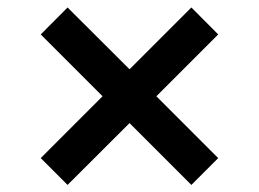

<svg xmlns="http://www.w3.org/2000/svg" viewBox="-20 -551 709 526"><path d="M504.3 -44.4 577.8 -117.9 408.4 -287.3 577.8 -456.7 504.3 -530.5 334.9 -361.2 165.1 -530.5 91.6 -456.7 261 -287.3 91.6 -117.9 165.1 -44.4 334.9 -213.8Z"/></svg>

Font: Magic Ui Pro Semi Bold
Style: Regular
Weight: 600
Designer: Stefan Endress, Andreas Faust
Version: Version 1.000;FEAKit 1.0